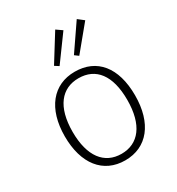

<svg xmlns="http://www.w3.org/2000/svg" viewBox="-187 -894 940 1021"><g transform="rotate(-30 283.5 -383.5)"><path d="M307 -778 205 -614 230 -598 343 -753ZM434 -769 325 -610 348 -593 470 -741ZM284 -532C151 -532 67 -430 67 -260C67 -92 148 11 283 11C417 11 500 -92 500 -263C500 -435 419 -532 284 -532ZM284 -492C390 -492 452 -414 452 -263C452 -109 387 -29 283 -29C178 -29 115 -110 115 -260C115 -414 181 -492 284 -492Z"/></g></svg>

Font: Fira Sans ExtraLight
Style: Regular
Weight: 200
Designer: bBox Type GmbH & Carrois Corporate GbR & Edenspiekermann AG
Foundry: bBox Type GmbH & Carrois Corporate GbR & Edenspiekermann AG
Version: Version 4.300;PS 004.300;hotconv 1.0.88;makeotf.lib2.5.64775